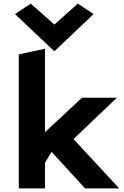

<svg xmlns="http://www.w3.org/2000/svg" viewBox="-20 -1033 686 1063"><path d="M63 -955 281 -749 498 -955 411 -1013 281 -897 150 -1013ZM640 10 387 -263 627 -492H434L229 -301V-763L84 -732V10H229V-132L266 -192L451 10Z"/></svg>

Font: Bluebird
Style: SfBd
Weight: 700
Designer: Jasper
Foundry: Cannot Into Space Fonts
Version: Version 0.98